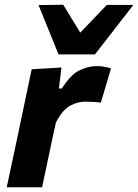

<svg xmlns="http://www.w3.org/2000/svg" viewBox="-20 -792 584 812"><path d="M8.5 0Q20 -53.5 30.5 -103.2Q41 -153 54.5 -216L65 -266Q76 -319.5 88.5 -378Q101 -436.5 114 -499L240 -506.5L229 -418H241.5Q279.5 -477.5 317.2 -495Q355 -512.5 388.5 -512.5Q404.5 -512.5 421 -509.8Q437.5 -507 449.5 -502.5L406.5 -358Q387 -360.5 371 -361.2Q355 -362 336.5 -362Q310.5 -362 278 -345.8Q245.5 -329.5 216.5 -274L202 -208Q190 -152 179.8 -103Q169.5 -54 158 0ZM227.5 -562Q206.5 -614.5 185.2 -666.5Q164 -718.5 143 -770.5L247.5 -772Q265 -743 283 -713.5Q301 -684 319.5 -654Q348 -684 376 -713Q404 -742 431.5 -771H544Q462 -666.5 381.5 -562Z"/></svg>

Font: Commissioner
Style: Bold Italic
Weight: 700
Italic angle: -12°
Designer: Kostas Bartsokas
Foundry: Kostas Bartsokas
Version: Version 1.000; ttfautohint (v1.8.3)